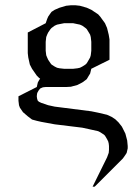

<svg xmlns="http://www.w3.org/2000/svg" viewBox="-20 -432 523 726"><path d="M49.8 -50.8V-67.9L119.1 -103L123 -120.1L127.9 -128.9L131.8 -134.8L127.9 -137.2L119.1 -146L101.1 -171.9L92.8 -188L86.9 -214.8L85 -231V-309.1L152.8 -344.2L158.2 -359.9L162.1 -369.1L170.9 -381.8L174.8 -387.2L187 -395L205.1 -402.8L230 -410.2L248 -412.1H265.1L282.2 -410.2L308.1 -402.8L325.2 -395L351.1 -377.9L358.9 -369.1L377 -344.2L384.8 -326.2L391.1 -300.8L394 -283.2V-206.1L325.2 -171.9L320.8 -153.8L315.9 -146L308.1 -132.8L303.2 -128.9L291 -120.1L272.9 -110.8L248 -104L230 -103H152.8L144 -102.1L140.1 -101.1L131.8 -97.2L126 -89.8L121.1 -81.1L120.1 -77.1L119.1 -67.9L120.1 -60.1L121.1 -56.2L123 -50.8L127.9 -46.9L136.2 -43L162.1 -34.2L187 -28.8L325.2 -11.2L351.1 -5.9L384.8 2L401.9 9.8L416 19L428.2 30.8L440.9 46.9L454.1 73.2L460.9 99.1L462.9 120.1V128.9L459 146L454.1 153.8L444.8 167L337.9 273.9H330.1L384.8 163.1L391.1 146L392.1 134.8V120.1L391.1 110.8L389.2 103L384.8 94.2L377 81.1L373 77.1L358.9 67.9L351.1 64L315.9 56.2L291 50.8L187 38.1L136.2 28.8L119.1 24.9L101.1 20L85 7.8L66.9 -7.8L55.2 -24.9L51.8 -34.2L50.8 -43ZM152.8 -240.2 154.8 -223.1 158.2 -214.8 162.1 -206.1 170.9 -192.9 174.8 -188 187 -180.2 195.8 -175.8 205.1 -173.8 222.2 -171.9H256.8L272.9 -173.8L282.2 -175.8L291 -180.2L303.2 -188L308.1 -192.9L315.9 -206.1L320.8 -214.8L323.2 -223.1L325.2 -240.2V-273.9L323.2 -292L320.8 -300.8L315.9 -309.1L308.1 -321.8L303.2 -326.2L291 -335L282.2 -338.9L272.9 -340.8L256.8 -344.2H222.2L205.1 -340.8L195.8 -338.9L187 -335L174.8 -326.2L170.9 -321.8L162.1 -309.1L158.2 -300.8L154.8 -292L152.8 -273.9Z"/></svg>

Font: Petahja
Style: Regular
Weight: 400
Designer: T. Christopher White
Version: Version 1.1